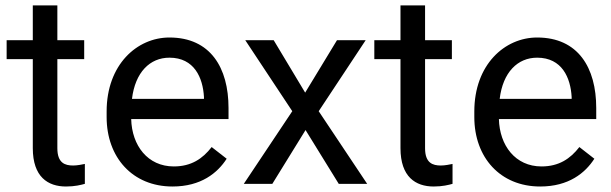

<svg xmlns="http://www.w3.org/2000/svg" viewBox="-20 -676 2248 706"><path d="M100.6 -656.2V-528.3H4.4V-458.5H100.6V-131.3C100.6 -25.4 156.2 9.8 222.7 9.8C255.4 9.8 277.8 3.9 292 0V-73.2C282.7 -71.3 264.2 -67.4 249 -67.4C219.2 -67.4 190.9 -76.2 190.9 -130.9V-458.5H289.6V-528.3H190.9V-656.2Z M614.3 9.8C719.2 9.8 779.8 -40 813.5 -92.3L758.3 -135.3C725.1 -92.3 683.1 -64 619.1 -64C522.9 -64 464.8 -141.1 462.4 -238.3H820.3V-278.8C820.3 -426.8 753.9 -538.1 603 -538.1C483.9 -538.1 372.1 -438.5 372.1 -266.1V-245.6C372.1 -97.2 467.3 9.8 614.3 9.8ZM603 -463.9C694.8 -463.9 726.1 -389.6 730 -319.3V-312.5H465.3C477.1 -410.2 531.2 -463.9 603 -463.9Z M986.3 -528.3H881.8L1054.7 -267.1L876.5 0H981.4L1103.5 -197.8L1225.6 0H1330.1L1151.9 -267.1L1324.7 -528.3H1219.2L1102.1 -335.4Z M1452.6 -656.2V-528.3H1356.4V-458.5H1452.6V-131.3C1452.6 -25.4 1508.3 9.8 1574.7 9.8C1607.4 9.8 1629.9 3.9 1644 0V-73.2C1634.8 -71.3 1616.2 -67.4 1601.1 -67.4C1571.3 -67.4 1543 -76.2 1543 -130.9V-458.5H1641.6V-528.3H1543V-656.2Z M1966.3 9.8C2071.3 9.8 2131.8 -40 2165.5 -92.3L2110.4 -135.3C2077.1 -92.3 2035.2 -64 1971.2 -64C1875 -64 1816.9 -141.1 1814.5 -238.3H2172.4V-278.8C2172.4 -426.8 2106 -538.1 1955.1 -538.1C1835.9 -538.1 1724.1 -438.5 1724.1 -266.1V-245.6C1724.1 -97.2 1819.3 9.8 1966.3 9.8ZM1955.1 -463.9C2046.9 -463.9 2078.1 -389.6 2082 -319.3V-312.5H1817.4C1829.1 -410.2 1883.3 -463.9 1955.1 -463.9Z"/></svg>

Font: Nahid
Style: Regular
Weight: 400
Foundry: DejaVu fonts team - Redesigned by Saber Rastikerdar
Version: Version 0.3.0